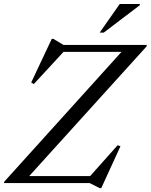

<svg xmlns="http://www.w3.org/2000/svg" viewBox="-40 -921 759 966"><path d="M699 -695 697 -687 95.5 -22.5 81.5 -35H413.5L552 -190.5L566 -185L469.5 25.5H461.5L411 0H-20L-18 -7.5L583.5 -673.5L624.5 -660H279.5L130 -498L117 -506L220.5 -725.5H228.5L279.5 -695ZM461.5 -757 562.5 -901H664L663 -894.5L482 -757Z"/></svg>

Font: Newsreader 48pt
Style: Italic
Weight: 400
Italic angle: -17°
Version: Version 1.003